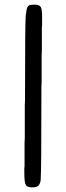

<svg xmlns="http://www.w3.org/2000/svg" viewBox="-20 -676 282 821"><path d="M84 61V43L85 35V-67L86 -84V-228L87 -246V-271Q87 -573 90 -609Q92 -626 94 -635.5Q96 -645 100 -649.5Q104 -654 110 -655Q116 -656 126 -656H129Q149 -656 154.5 -645.5Q160 -635 160 -609V-567L159 -559V-458L158 -441V-322L157 -305V-262Q157 47 154 93Q151 125 123 125H115Q95 125 90 114Q84 104 84 61Z"/></svg>

Font: Stylish
Style: Regular
Weight: 400
Version: Version 1.64